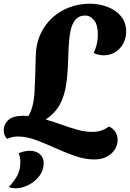

<svg xmlns="http://www.w3.org/2000/svg" viewBox="-65 -702 702 1038"><path d="M444 160Q394 160 340 141Q286 122 232 97.5Q178 73 127.5 54.5Q77 36 32 36Q-1 36 -26 49Q-45 32 -45 1Q-45 -28 -21 -52Q3 -76 61 -76Q75 -76 89 -75Q117 -123 121.5 -203Q126 -283 128 -392Q129 -464 154 -518Q179 -572 220.5 -608.5Q262 -645 313.5 -663.5Q365 -682 419 -682Q470 -682 515.5 -665Q561 -648 589 -614.5Q617 -581 617 -531Q617 -497 602 -468Q587 -439 559.5 -421Q532 -403 497 -403Q466 -403 441 -416Q451 -434 457.5 -460.5Q464 -487 464 -513Q464 -568 443.5 -593Q423 -618 397 -618Q361 -618 342 -594.5Q323 -571 315.5 -531.5Q308 -492 306 -443.5Q304 -395 302 -345Q299 -271 287.5 -217.5Q276 -164 251.5 -125Q227 -86 182 -56Q226 -43 269.5 -27.5Q313 -12 354 -0.5Q395 11 432 11Q458 11 481 4Q504 -3 524 -18Q547 -8 559 11.5Q571 31 571 55Q571 80 557 104Q543 128 514.5 144Q486 160 444 160ZM20 316Q11 316 0 314Q-11 312 -17 309Q12 277 28.5 247Q45 217 45 174Q45 147 36 127Q44 122 62.5 117.5Q81 113 94 113Q129 113 150 131Q171 149 171 178Q171 220 146.5 251Q122 282 87 299Q52 316 20 316Z"/></svg>

Font: Sansita Swashed
Style: Bold
Weight: 700
Designer: Pablo Cosgaya
Foundry: Omnibus-Type
Version: Version 1.003; ttfautohint (v1.8.3)